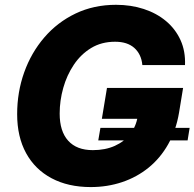

<svg xmlns="http://www.w3.org/2000/svg" viewBox="-20 -757 797 787"><path d="M352.1 9.8Q259.3 9.8 191.4 -26.4Q123.5 -62.5 86.9 -129.4Q50.3 -196.3 50.3 -289.1Q50.3 -379.4 79.1 -460.2Q107.9 -541 161.6 -603.5Q215.3 -666 290 -701.7Q364.7 -737.3 455.6 -737.3Q516.6 -737.3 569.1 -720.2Q621.6 -703.1 660.4 -670.7Q699.2 -638.2 720 -592.5Q740.7 -546.9 738.3 -490.2H563.5Q561.5 -512.7 553 -530.5Q544.4 -548.3 530.3 -560.8Q516.1 -573.2 496.6 -579.6Q477.1 -585.9 451.7 -585.9Q396 -585.9 353.8 -560.3Q311.5 -534.7 282.7 -491.7Q253.9 -448.7 239.3 -396.7Q224.6 -344.7 224.6 -291.5Q224.6 -218.8 259.5 -180.2Q294.4 -141.6 360.4 -141.6Q411.6 -141.6 450.7 -159.2Q489.7 -176.8 513.9 -208Q538.1 -239.3 544.4 -279.8L575.2 -270H397.5L418.5 -396.5H730.5L713.9 -295.4Q701.7 -222.7 669.4 -165.8Q637.2 -108.9 589.1 -69.8Q541 -30.8 480.5 -10.5Q419.9 9.8 352.1 9.8ZM382.8 -181.6 391.6 -232.9H757.3L749 -181.6Z"/></svg>

Font: Inter ExtraBold
Style: Italic
Weight: 800
Italic angle: -9.3988°
Designer: Rasmus Andersson
Foundry: rsms
Version: Version 4.001;git-66647c0bb